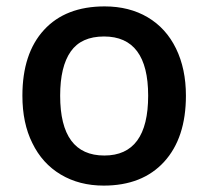

<svg xmlns="http://www.w3.org/2000/svg" viewBox="-20 -570 651 600"><path d="M307 -550Q185 -550 117.5 -476.5Q50 -403 50 -271Q50 -185 81 -123Q112 -59 170 -24.5Q228 10 304 10Q425 10 493 -64.5Q561 -139 561 -271Q561 -355 530 -418.5Q499 -482 441.5 -516Q384 -550 307 -550ZM305 -456Q443 -456 443 -271Q443 -84 306 -84Q168 -84 168 -271Q168 -362 201 -409Q234 -456 305 -456Z"/></svg>

Font: OpenSansMMV
Style: Semibold
Weight: 600
Designer: Steve Matteson
Foundry: Ascender Corporation
Version: Version 6.000